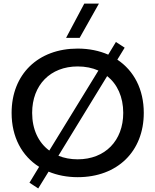

<svg xmlns="http://www.w3.org/2000/svg" viewBox="-20 -982 870 1075"><path d="M415 10C637 10 785 -134 785 -350C785 -482 730 -586 637 -648L678 -715L629 -747L586 -676C536 -698 478 -710 415 -710C193 -710 45 -566 45 -350C45 -215 102 -109 199 -48L145 41L194 73L252 -21C300 -1 355 10 415 10ZM415 -90C375 -90 339 -97 307 -110L580 -556C637 -511 670 -439 670 -350C670 -194 568 -90 415 -90ZM350 -770H426L534 -962H452ZM160 -350C160 -506 262 -610 415 -610C458 -610 497 -602 531 -587L256 -139C195 -184 160 -258 160 -350Z"/></svg>

Font: Gully Medium
Style: Regular
Weight: 500
Designer: jaikishan Patel
Foundry: MagicType
Version: Version 1.000;Glyphs 3.2 (3242)